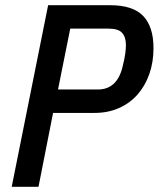

<svg xmlns="http://www.w3.org/2000/svg" viewBox="-20 -718 610 738"><path d="M25 0 165 -698H403Q491 -698 530.5 -656.5Q570 -615 570 -533Q570 -479 554 -433.5Q538 -388 508.5 -354.5Q479 -321 437 -302.5Q395 -284 344 -284H184L128 0ZM203 -374H356Q430 -374 451 -461Q459 -493 461.5 -512Q464 -531 464 -545Q464 -575 449.5 -591.5Q435 -608 397 -608H250Z"/></svg>

Font: IBM Plex Sans Cond Medm
Style: Italic
Weight: 500
Width: 3
Italic angle: -11°
Designer: Mike Abbink, Paul van der Laan, Pieter van Rosmalen
Foundry: Bold Monday
Version: Version 1.3